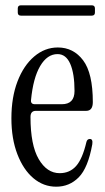

<svg xmlns="http://www.w3.org/2000/svg" viewBox="-20 -695 395 724"><path d="M192 9Q144 9 106 -23Q68 -55 45.5 -113.5Q23 -172 23 -249Q23 -328 46 -388Q69 -448 109 -482Q149 -516 198 -516Q257 -516 293.5 -467.5Q330 -419 330 -310Q330 -277 305 -277H115Q95 -277 95 -254Q95 -148 126 -95Q157 -42 205 -42Q243 -42 267 -69Q291 -96 306 -160Q309 -171 319 -171Q331 -171 328 -151Q312 -62 277 -26.5Q242 9 192 9ZM112 -302H213Q261 -302 261 -352Q261 -417 245 -454Q229 -491 197 -491Q158 -491 131.5 -446Q105 -401 97 -318Q95 -302 112 -302ZM59 -636Q47 -636 47 -648V-663Q47 -675 59 -675H326Q338 -675 338 -663V-648Q338 -636 326 -636Z"/></svg>

Font: Instrument Serif
Style: Regular
Weight: 400
Designer: Rodrigo Fuenzalida
Foundry: fragTYPE
Version: Version 1.000; ttfautohint (v1.8.4.7-5d5b);gftools[0.9.27]